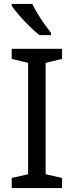

<svg xmlns="http://www.w3.org/2000/svg" viewBox="-20 -964 379 984"><path d="M298 0H40V-52L124 -71V-642L40 -662V-714H298V-662L214 -642V-71L298 -52ZM145 -944Q156 -922 172.5 -894.5Q189 -867 207.5 -841Q226 -815 241 -796V-784H182Q159 -802 130 -830.5Q101 -859 76.5 -887.5Q52 -916 40 -934V-944Z"/></svg>

Font: Noto Sans Mandaic
Style: Regular
Weight: 400
Designer: Monotype Design Team
Foundry: Monotype Imaging Inc.
Version: Version 2.002; ttfautohint (v1.8.4.7-5d5b)